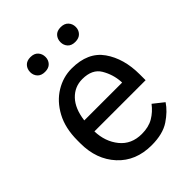

<svg xmlns="http://www.w3.org/2000/svg" viewBox="-209 -831 948 948"><g transform="rotate(-45 265.0 -356.5)"><path d="M486.8 -92.3Q460.9 -53.2 413.6 -21.7Q366.2 9.8 288.1 9.8Q177.7 9.8 111.6 -62Q45.4 -133.8 45.4 -245.6V-266.1Q45.4 -352.5 78.4 -413.3Q111.3 -474.1 164.1 -506.1Q216.8 -538.1 276.4 -538.1Q389.6 -538.1 441.7 -464.1Q493.7 -390.1 493.7 -279.3V-238.8H136.2Q138.2 -166 179.4 -115Q220.7 -64 293 -64Q340.8 -64 374 -83.5Q407.2 -103 432.1 -135.7ZM276.4 -463.9Q222.7 -463.9 185.5 -424.8Q148.4 -385.7 139.2 -312.5H403.3V-319.3Q399.9 -372.1 372.8 -418Q345.7 -463.9 276.4 -463.9ZM118.7 -669.4Q118.7 -691.4 132.3 -706.5Q146 -721.7 171.9 -721.7Q198.2 -721.7 211.9 -706.5Q225.6 -691.4 225.6 -669.4Q225.6 -648.4 211.9 -633.5Q198.2 -618.7 171.9 -618.7Q146 -618.7 132.3 -633.5Q118.7 -648.4 118.7 -669.4ZM329.1 -668.5Q329.1 -690.4 342.5 -705.6Q356 -720.7 382.3 -720.7Q408.2 -720.7 422.1 -705.6Q436 -690.4 436 -668.5Q436 -647.5 422.1 -632.6Q408.2 -617.7 382.3 -617.7Q356 -617.7 342.5 -632.6Q329.1 -647.5 329.1 -668.5Z"/></g></svg>

Font: Roboto21382017
Style: Regular
Weight: 400
Designer: Christian Robertson
Foundry: Google
Version: Version 2.138; 2017